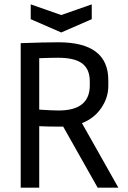

<svg xmlns="http://www.w3.org/2000/svg" viewBox="-20 -861 588 881"><path d="M248 -667Q477 -667 477 -493V-467Q477 -412 444 -364.5Q411 -317 356 -296L523 0H428L270 -280H251Q196 -280 160 -282V0H75V-663Q187 -667 248 -667ZM246 -596Q214 -596 160 -594V-358Q220 -354 249 -354Q392 -354 392 -469V-488Q392 -543 357.5 -569.5Q323 -596 246 -596ZM121 -841 261 -792 401 -841V-773L261 -712L121 -773Z"/></svg>

Font: RopaSansRegular
Style: Regular
Weight: 400
Designer: Botio Nikoltchev
Foundry: Botjo Nikoltchev
Version: Version 1.002